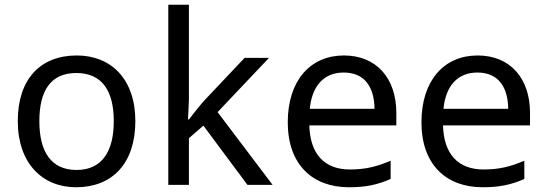

<svg xmlns="http://www.w3.org/2000/svg" viewBox="-20 -780 2307 810"><path d="M551 -269C551 -446 449 -546 304 -546C150 -546 55 -446 55 -269C55 -91 159 10 301 10C454 10 551 -91 551 -269ZM146 -269C146 -396 193 -472 302 -472C411 -472 460 -396 460 -269C460 -142 411 -63 303 -63C194 -63 146 -142 146 -269Z M777 -363V-760H690V0H777V-197L838 -250L1024 0H1130L898 -307L1115 -536H1012L841 -355C823 -335 789 -292 777 -276H773C774 -301 777 -342 777 -363Z M1431 -546C1289 -546 1194 -440 1194 -264C1194 -85 1299 10 1452 10C1525 10 1573 -1 1628 -25V-102C1572 -78 1524 -65 1456 -65C1349 -65 1288 -130 1285 -251H1652V-304C1652 -450 1568 -546 1431 -546ZM1430 -474C1519 -474 1559 -412 1560 -321H1287C1296 -417 1346 -474 1430 -474Z M1995 -546C1853 -546 1758 -440 1758 -264C1758 -85 1863 10 2016 10C2089 10 2137 -1 2192 -25V-102C2136 -78 2088 -65 2020 -65C1913 -65 1852 -130 1849 -251H2216V-304C2216 -450 2132 -546 1995 -546ZM1994 -474C2083 -474 2123 -412 2124 -321H1851C1860 -417 1910 -474 1994 -474Z"/></svg>

Font: Noto Sans Inscriptional Parthian
Style: Regular
Weight: 400
Designer: Monotype Design Team
Foundry: Monotype Imaging Inc.
Version: Version 2.003